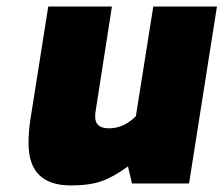

<svg xmlns="http://www.w3.org/2000/svg" viewBox="-20 -559 681 585"><path d="M67 -122Q67 -158 72 -191L127 -539H321L271 -218Q270 -213 270 -203Q270 -168 312 -168Q357 -168 394 -205L447 -539H641L556 0H382L370 -52Q326 -20 289.5 -7Q253 6 196 6Q67 6 67 -122Z"/></svg>

Font: Exo Black
Style: Italic
Weight: 900
Italic angle: -9°
Designer: Natanael Gama
Foundry: Natanael Gama
Version: Version 1.500; ttfautohint (v1.6)